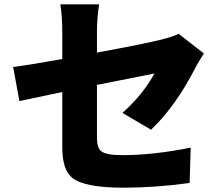

<svg xmlns="http://www.w3.org/2000/svg" viewBox="-20 -819 1040 891"><path d="M548 -295Q640 -376 697 -478L430 -425V-179Q430 -132 450 -117Q473 -99 547 -99Q692 -99 865 -134L860 30Q702 52 552 52Q374 52 316 7Q269 -30 269 -136V-392Q115 -360 70 -350L41 -508Q111 -517 269 -545V-671Q269 -743 260 -799H440Q430 -737 430 -671V-575Q637 -613 728 -635Q786 -650 809 -662L926 -571Q896 -523 889 -509Q796 -326 681 -217Z"/></svg>

Font: Source Han Sans CN Heavy
Style: Bold
Weight: 900
Designer: Ryoko NISHIZUKA (kana & ideographs); Paul D. Hunt (Latin, Greek & Cyrillic); Wenlong ZHANG (bopomofo); Sandoll Communica
Foundry: Adobe Systems Incorporated
Version: Version 1.000;PS 1;hotconv 1.0.78;makeotf.lib2.5.61930